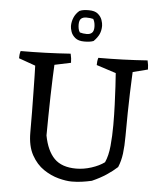

<svg xmlns="http://www.w3.org/2000/svg" viewBox="-59 -933 837 997"><g transform="rotate(5 359.0 -435.0)"><path d="M352 12Q323 12 283 1.5Q243 -9 205 -34.5Q167 -60 141.5 -106Q116 -152 116 -223Q116 -277 115.5 -331.5Q115 -386 114 -434Q113 -482 112.5 -518Q112 -554 111 -571L24 -602Q24 -612 25 -621Q26 -630 29 -640Q159 -640 289 -649Q295 -625 295 -602L210 -584Q209 -561 207 -518Q205 -475 204 -421.5Q203 -368 202 -314Q201 -260 201 -215Q216 -136 255 -96.5Q294 -57 369 -57Q408 -57 448.5 -70Q489 -83 516 -103Q532 -138 537 -190Q542 -242 542 -299Q542 -352 540 -404Q538 -456 535.5 -499.5Q533 -543 531 -569L429 -602Q429 -612 430 -621Q431 -630 434 -640Q563 -640 690 -649Q696 -625 696 -602L618 -582Q618 -578 616.5 -548.5Q615 -519 613.5 -472Q612 -425 611 -367.5Q610 -310 610 -248Q610 -196 605 -156.5Q600 -117 586 -84Q562 -62 530.5 -41Q499 -20 456 -1Q430 5 404 8.5Q378 12 352 12ZM353 -718Q323 -718 306.5 -731.5Q290 -745 284 -762.5Q278 -780 278 -792Q278 -815 287 -836.5Q296 -858 315 -874Q326 -879 338 -880.5Q350 -882 364 -882Q395 -882 411 -868.5Q427 -855 433 -837.5Q439 -820 439 -807Q439 -783 430.5 -764Q422 -745 402 -725Q392 -721 379.5 -719.5Q367 -718 353 -718ZM363 -758Q380 -758 390 -767Q400 -776 400 -798Q400 -807 398 -818Q396 -829 390 -839Q383 -841 373.5 -842Q364 -843 354 -843Q337 -843 327 -834.5Q317 -826 317 -803Q317 -794 319 -782.5Q321 -771 327 -763Q344 -758 363 -758Z"/></g></svg>

Font: Labrada
Style: Regular
Weight: 400
Designer: Mercedes Jáuregui
Foundry: Omnibus-Type Team
Version: Version 1.000; ttfautohint (v1.8.4.7-5d5b)